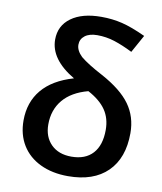

<svg xmlns="http://www.w3.org/2000/svg" viewBox="-86 -831 770 911"><g transform="rotate(10 299.5 -376.0)"><path d="M50 -214Q50 -146 81 -95.5Q112 -45 169.5 -17.5Q227 10 303 10Q426 10 493 -56Q560 -122 560 -242Q560 -321 517.5 -380Q475 -439 379 -491Q307 -529 272 -558Q244 -585 244 -613Q244 -640 265.5 -656.5Q287 -673 325 -673Q368 -673 408.5 -660Q449 -647 497 -623L544 -708Q477 -739 429.5 -750.5Q382 -762 329 -762Q237 -762 184 -723.5Q131 -685 131 -618Q131 -523 251 -452Q151 -423 100.5 -362.5Q50 -302 50 -214ZM303 -84Q241 -84 205 -120Q169 -156 169 -216Q169 -286 209.5 -334.5Q250 -383 329 -404Q387 -373 414.5 -333Q442 -293 442 -237Q442 -163 406 -123.5Q370 -84 303 -84Z"/></g></svg>

Font: OpenSansMMV
Style: Semibold
Weight: 600
Designer: Steve Matteson
Foundry: Ascender Corporation
Version: Version 6.000